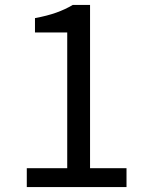

<svg xmlns="http://www.w3.org/2000/svg" viewBox="-20 -754 595 774"><path d="M88 0V-76H251V-623H121V-681Q170 -690 206.5 -703Q243 -716 273 -734H343V-76H490V0Z"/></svg>

Font: Chiron Sans HK TT
Style: Regular
Weight: 400
Designer: Ryoko NISHIZUKA 西塚涼子 (kana, bopomofo & ideographs); Paul D. Hunt (Latin, Greek & Cyrillic); Sandoll Communications 산돌커뮤니
Foundry: Adobe
Version: Version 2.022;hotconv 1.0.109;makeotfexe 2.5.65596